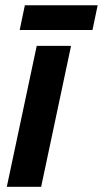

<svg xmlns="http://www.w3.org/2000/svg" viewBox="-20 -723 398 743"><path d="M6.3 0 122.1 -545.4H254.9L139.2 0ZM56.2 -606.9 76.2 -702.6H357.9L337.9 -606.9Z"/></svg>

Font: Open Sans SemiCondensed
Style: Bold Italic
Weight: 700
Width: 4
Italic angle: -12°
Designer: Monotype Design Team
Foundry: Monotype Imaging Inc.
Version: Version 3.003